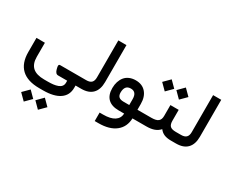

<svg xmlns="http://www.w3.org/2000/svg" viewBox="-153 -1145 2462 2068"><g transform="rotate(30 1078.0 -111.0)"><path d="M676.8 0H660.2V28.8Q660.2 121.6 588.6 170.9Q517.1 220.2 382.3 220.2H335.4Q188.5 220.2 113.8 149.9Q39.1 79.6 39.1 -58.1V-224.6V-234.4H48.8L134.3 -233.9H144V-224.1V-58.6Q144 28.3 190.9 70.6Q237.8 112.8 335.4 112.8H382.3Q419.4 112.8 448.5 109.1Q477.5 105.5 502.9 96.2Q528.3 86.9 542.2 69.1Q556.2 51.3 556.2 25.4V0H442.4Q425.8 0 414.3 -13.4Q402.8 -26.9 397 -50.3Q394 -61 393.1 -65.9Q392.1 -70.8 390.6 -79.3Q389.2 -87.9 389.9 -91.6Q390.6 -95.2 392.3 -99.6Q394 -104 398.2 -105.7Q402.3 -107.4 408.7 -107.4H676.8Q689 -107.4 689 -57.1V-51.8Q689 0 676.8 0ZM364.7 353.5 439.5 278.3 514.6 353.5 439.5 428.7ZM188 353.5 263.2 278.3 337.9 353.5 263.2 428.7Z M671.9 -107.4H731.4Q775.4 -107.4 795.9 -127.7Q816.4 -147.9 816.4 -190.9V-641.6V-651.4H826.2H907.7H917.5V-641.6V-191.4Q917.5 -98.1 870.1 -49.1Q822.8 0 731 0H671.9Q659.7 0 659.7 -51.8V-57.1Q659.7 -107.4 671.9 -107.4Z M1427.2 0H1368.2Q1364.7 107.4 1288.8 167.7Q1212.9 228 1076.2 228H1040H1030.3V218.3V132.3V122.6H1040H1073.2Q1165.5 122.6 1213.6 91.1Q1261.7 59.6 1265.1 0H1196.3Q1107.9 0 1062.3 -44.4Q1016.6 -88.9 1016.6 -175.3Q1016.6 -217.8 1028.1 -253.7Q1039.6 -289.6 1061.3 -316.4Q1083 -343.3 1117.7 -358.4Q1152.3 -373.5 1195.8 -373.5Q1276.9 -373.5 1322.5 -321Q1368.2 -268.6 1368.2 -179.7V-107.4H1427.2Q1439.5 -107.4 1439.5 -57.1V-51.8Q1439.5 0 1427.2 0ZM1117.7 -177.2Q1117.7 -141.6 1136.5 -124.5Q1155.3 -107.4 1195.8 -107.4H1266.1V-180.2Q1266.1 -270 1193.8 -270Q1117.7 -270 1117.7 -177.2Z M1625.5 -500.5 1700.2 -575.7 1775.4 -500.5 1700.2 -425.3ZM1448.7 -500.5 1523.9 -575.7 1598.6 -500.5 1523.9 -425.3ZM1855.5 0H1845.2Q1794.9 0 1760.7 -14.6Q1726.6 -29.3 1704.1 -60.1Q1677.2 -29.3 1637.5 -14.6Q1597.7 0 1540 0H1422.4Q1410.2 0 1410.2 -51.8V-57.1Q1410.2 -107.4 1422.4 -107.4H1542.5Q1601.1 -107.4 1625.7 -127.9Q1650.4 -148.4 1650.4 -192.9V-318.8V-328.6H1660.2H1743.7H1753.4V-318.8V-192.9Q1753.4 -147.5 1773.4 -127.4Q1793.5 -107.4 1844.7 -107.4H1855.5Q1867.7 -107.4 1867.7 -57.1V-51.8Q1867.7 0 1855.5 0Z M1850.6 -107.4H1910.2Q1954.1 -107.4 1974.6 -127.7Q1995.1 -147.9 1995.1 -190.9V-641.6V-651.4H2004.9H2086.4H2096.2V-641.6V-191.4Q2096.2 -98.1 2048.8 -49.1Q2001.5 0 1909.7 0H1850.6Q1838.4 0 1838.4 -51.8V-57.1Q1838.4 -107.4 1850.6 -107.4Z"/></g></svg>

Font: Shabnam Medium FD-WOL
Style: Medium-FD-WOL
Weight: 500
Foundry: DejaVu fonts team - Redesigned by Saber Rastikerdar - Based on Vazir font
Version: Version 5.0.1